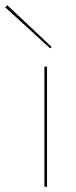

<svg xmlns="http://www.w3.org/2000/svg" viewBox="-80 -715 290 735"><path d="M-60 -687 -52 -695 118 -535 112 -530ZM90 -460H100V0H90Z"/></svg>

Font: Jost* Hairline
Style: Regular
Weight: 100
Version: Version 3.7